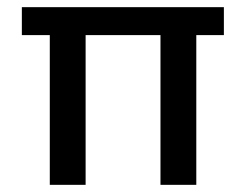

<svg xmlns="http://www.w3.org/2000/svg" viewBox="-20 -516 686 536"><path d="M119 0V-418H41V-496H605V-418H528V0H428V-418H219V0Z"/></svg>

Font: DM Sans 28pt Medium
Style: Regular
Weight: 500
Version: Version 4.004;gftools[0.9.30]